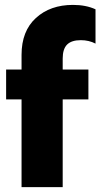

<svg xmlns="http://www.w3.org/2000/svg" viewBox="-20 -764 410 784"><path d="M68 -358H5V-480H68V-540Q68 -637 126.5 -690.5Q185 -744 278 -744Q331 -744 370 -726V-586Q343 -600 310 -600Q272 -600 254 -582Q236 -564 236 -525V-480H341V-358H236V0H68Z"/></svg>

Font: Readiness ExtraBold
Style: Regular
Weight: 800
Designer: Katatrad Team
Foundry: CadsonDemak
Version: Version 1.00;January 16, 2020;FontCreator 12.0.0.2550 64-bit